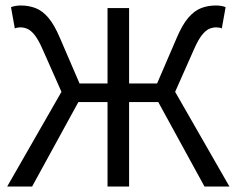

<svg xmlns="http://www.w3.org/2000/svg" viewBox="-20 -686 870 706"><path d="M6.3 0 206 -348.3 136.5 -505.1Q120.9 -540.5 107.2 -557.5Q93.5 -574.5 80.6 -580Q67.8 -585.4 54.5 -585.4Q49.8 -585.4 44.3 -584.4Q38.8 -583.4 34.5 -581.4L20.4 -659.6Q27.6 -662.7 37.2 -664.2Q46.7 -665.8 56.4 -665.8Q85.6 -665.8 110.7 -656.2Q135.8 -646.7 157.8 -620.9Q179.8 -595.1 200.6 -546L272.4 -379.2H375.4V-656.3H454.7V-379.2H557.7L629.5 -546Q650.3 -595.1 672.5 -620.9Q694.7 -646.7 719.6 -656.2Q744.5 -665.8 773.7 -665.8Q783.7 -665.8 793.6 -664.2Q803.4 -662.7 809.6 -659.6L795.6 -581.4Q791.9 -583.4 786.4 -584.4Q780.9 -585.4 775.6 -585.4Q762.3 -585.4 749.4 -580Q736.6 -574.5 722.9 -557.5Q709.1 -540.5 693.5 -505.1L624 -348.3L823.7 0H732L561.9 -310.8H454.7V0H375.4V-310.8H268.2L98 0Z"/></svg>

Font: Source Sans 3
Style: Regular
Weight: 200
Designer: Paul D. Hunt
Foundry: Adobe
Version: Version 3.046;hotconv 1.0.118;makeotfexe 2.5.65603